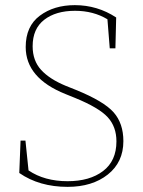

<svg xmlns="http://www.w3.org/2000/svg" viewBox="-20 -712 555 747"><path d="M236 -378 276 -362Q384 -318 422 -275Q460 -232 460 -163Q460 -81 399.5 -33Q339 15 243 15Q133 15 55 -39L60 -165H79L91 -49Q153 -7 243 -7Q329 -7 381 -46.5Q433 -86 433 -162Q433 -219 399 -256Q365 -293 272 -331L235 -346Q80 -408 80 -529Q80 -610 135 -651Q190 -692 271 -692Q359 -692 432 -644L429 -524H407L398 -637Q343 -670 272 -670Q197 -670 152 -635Q107 -600 107 -532Q107 -476 140 -440Q173 -404 236 -378Z"/></svg>

Font: TypoPRO Source Serif Pro
Style: Regular
Weight: 200
Designer: Frank Grießhammer
Foundry: Adobe Systems Incorporated
Version: Version 1.017;PS (version unavailable);hotconv 1.0.79;makeot